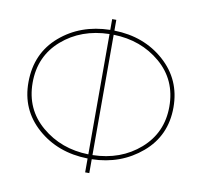

<svg xmlns="http://www.w3.org/2000/svg" viewBox="-81 -827 959 913"><g transform="rotate(10 398.0 -370.0)"><path d="M388 0V-67Q243 -70 145 -156.5Q47 -243 48 -377Q49 -516 147 -600.5Q245 -685 388 -688V-740H408V-688Q552 -685 650 -598Q748 -511 748 -377Q748 -240 648 -155Q548 -70 408 -67V0ZM388 -87V-668Q252 -665 160 -585Q68 -505 68 -377Q68 -249 162 -169.5Q256 -90 388 -87ZM408 -87Q544 -90 636 -170.5Q728 -251 728 -377Q728 -506 634.5 -585.5Q541 -665 408 -668Z"/></g></svg>

Font: Raleway-v4020 Thin
Style: Regular
Weight: 250
Designer: Matt McInerney, Pablo Impallari, Rodrigo Fuenzalida
Foundry: Matt McInerney, Pablo Impallari, Rodrigo Fuenzalida
Version: Version 4.020;PS 004.020;hotconv 1.0.88;makeotf.lib2.5.64775